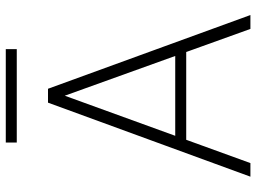

<svg xmlns="http://www.w3.org/2000/svg" viewBox="-131 -755 886 664"><g transform="rotate(-90 312.0 -423.0)"><path d="M33 0 289 -700H337L592 0H544L313 -642L80 0ZM142 -222 157 -260H469L484 -222ZM151 -808V-846H474V-808Z"/></g></svg>

Font: DM Sans 16pt ExtraLight
Style: Regular
Weight: 250
Version: Version 4.004;gftools[0.9.30]